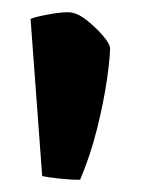

<svg xmlns="http://www.w3.org/2000/svg" viewBox="-20 -729 230 314"><path d="M111 -435Q94 -435 76.5 -437Q59 -439 49 -441L30 -698Q36 -701 57 -705Q78 -709 91 -709Q105 -709 120.5 -697Q136 -685 148 -671Q160 -657 160 -650Q160 -635 155 -599.5Q150 -564 139 -519.5Q128 -475 111 -435Z"/></svg>

Font: Texturina Medium 12pt ExtraBold
Style: Regular
Weight: 800
Version: Version 1.002